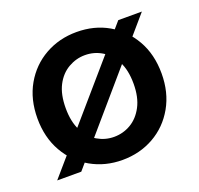

<svg xmlns="http://www.w3.org/2000/svg" viewBox="-97 -615 762 734"><g transform="rotate(-20 283.5 -248.0)"><path d="M283 12Q213 12 155.5 -20.5Q98 -53 64.5 -112Q31 -171 31 -248Q31 -326 64.5 -384.5Q98 -443 155.5 -475.5Q213 -508 284 -508Q356 -508 412.5 -475.5Q469 -443 502.5 -384.5Q536 -326 536 -248Q536 -171 502.5 -112Q469 -53 411.5 -20.5Q354 12 283 12ZM21 0 450 -496H546L119 0ZM283 -82Q320 -82 351.5 -100.5Q383 -119 402.5 -156Q422 -193 422 -248Q422 -304 402.5 -340.5Q383 -377 352 -395.5Q321 -414 284 -414Q248 -414 216 -395.5Q184 -377 165 -340.5Q146 -304 146 -248Q146 -193 165 -156Q184 -119 215.5 -100.5Q247 -82 283 -82Z"/></g></svg>

Font: Host Grotesk SemiBold
Style: Regular
Weight: 600
Designer: Doukan Karapınar
Foundry: Element Type
Version: Version 1.003